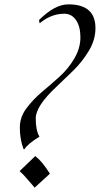

<svg xmlns="http://www.w3.org/2000/svg" viewBox="-20 -834 473 881"><path d="M159 -742Q231 -814 294 -814Q418 -814 418 -705Q418 -651 387.5 -600.5Q357 -550 317 -511Q277 -472 238 -435Q144 -347 144 -291Q144 -235 161 -207Q106 -173 92 -149L88 -150Q71 -195 71 -249Q71 -297 102 -338Q133 -379 173 -412.5Q213 -446 253 -482Q293 -518 321 -565.5Q349 -613 349 -662.5Q349 -712 329 -741.5Q309 -771 275 -771Q214 -771 162 -727ZM70 -49 142 -118Q173 -94 209 -37L139 27Q138 26 112.5 -4Q87 -34 70 -49Z"/></svg>

Font: Felipa
Style: Regular
Weight: 400
Designer: Javier Alcaraz
Foundry: Fontstage
Version: Version 1.001